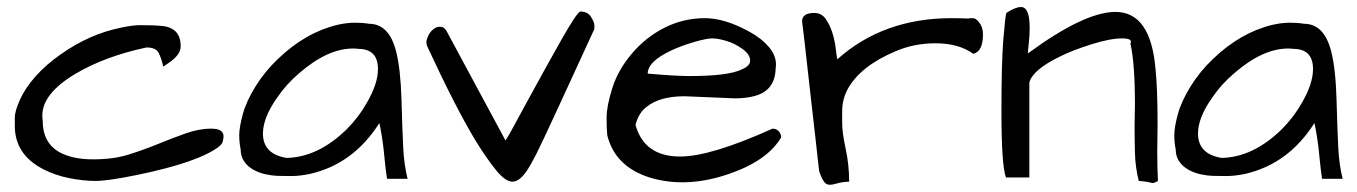

<svg xmlns="http://www.w3.org/2000/svg" viewBox="-20 -507 3802 538"><path d="M606.4 -125Q606.4 -120.1 604 -109.9Q601.6 -99.6 577.6 -85.4Q553.7 -71.3 519 -58.6Q484.4 -45.9 443.4 -35.2Q402.3 -24.4 363.3 -16.6Q282.2 0 248 0Q213.9 0 174.3 -7.8Q134.8 -15.6 100.6 -33.2Q21.5 -74.2 21.5 -154.3Q21.5 -160.2 21.5 -177.7Q21.5 -195.3 36.1 -228Q50.8 -260.7 80.1 -293.5Q109.4 -326.2 148.4 -353.5Q230.5 -412.1 320.3 -429.7Q351.6 -436.5 372.6 -436.5Q393.6 -436.5 407.2 -436Q420.9 -435.5 435.5 -434.1Q450.2 -432.6 460.9 -426.8Q486.3 -414.1 486.3 -377Q486.3 -353.5 453.1 -331.1Q444.3 -325.2 437.5 -320.3Q432.6 -342.8 424.8 -358.4Q417 -374 390.6 -374Q275.4 -349.6 192.4 -300.8Q98.6 -245.1 98.6 -183.6Q98.6 -176.8 99.6 -168.9Q99.6 -106.4 147.5 -80.1Q183.6 -60.5 240.7 -60.5Q297.9 -60.5 339.8 -73.7Q381.8 -86.9 421.4 -103Q460.9 -119.1 499 -132.8Q537.1 -146.5 571.8 -146.5Q606.4 -146.5 606.4 -125Z M1043 -162.1Q969.7 -46.9 847.7 -19.5Q819.3 -13.7 796.4 -13.7Q773.4 -13.7 758.3 -14.2Q743.2 -14.6 724.6 -18.6Q706.1 -22.5 690.4 -31.2Q654.3 -51.8 654.3 -88.9Q650.4 -106.4 650.4 -128.4Q650.4 -150.4 660.2 -186.5Q669.9 -222.7 695.8 -264.6Q721.7 -306.6 758.8 -341.8Q835.9 -416 925.8 -437.5Q952.1 -443.4 974.1 -443.4Q996.1 -443.4 1013.7 -440.4Q1070.3 -440.4 1089.8 -363.3Q1102.5 -314.5 1105 -227.1Q1107.4 -139.6 1109.9 -92.3Q1112.3 -44.9 1122.1 -5.9H1064.5Q1060.5 -32.2 1058.6 -52.7Q1056.6 -73.2 1054.7 -90.8Q1049.8 -131.8 1043 -162.1ZM1039.1 -313.5Q1039.1 -370.1 983.4 -370.1Q976.6 -371.1 969.7 -371.1Q898.4 -371.1 819.3 -302.7Q782.2 -271.5 755.9 -232.4Q716.8 -176.8 716.8 -132.8Q716.8 -75.2 783.2 -64.5Q871.1 -66.4 951.2 -144.5Q985.4 -178.7 1007.8 -218.8Q1039.1 -272.5 1039.1 -313.5Z M1176.8 -377.9Q1174.8 -382.8 1174.8 -389.2Q1174.8 -395.5 1179.7 -406.2Q1184.6 -417 1193.8 -424.8Q1203.1 -432.6 1214.4 -432.1Q1225.6 -431.6 1232.4 -418L1396.5 -113.3Q1404.3 -125 1421.4 -156.7Q1438.5 -188.5 1460.4 -228.5Q1482.4 -268.6 1506.3 -312Q1530.3 -355.5 1550.8 -391.6Q1597.7 -474.6 1606.4 -474.6Q1627 -474.6 1636.2 -459.5Q1645.5 -444.3 1645.5 -436.5Q1645.5 -428.7 1645.5 -425.8Q1590.8 -306.6 1544.4 -206.1Q1498 -105.5 1482.9 -75.7Q1467.8 -45.9 1456.1 -28.3Q1435.5 2 1416 2Q1396.5 2 1371.1 -28.8Q1345.7 -59.6 1313.5 -111.3Q1256.8 -205.1 1176.8 -377.9Z M1885.7 -68.4Q1971.7 -68.4 2144.5 -146.5Q2155.3 -146.5 2162.1 -139.2Q2168.9 -131.8 2168.9 -122.1Q2129.9 -55.7 2019.5 -18.6Q1909.2 18.6 1813.5 -5.9Q1705.1 -34.2 1681.6 -127.9Q1679.7 -146.5 1679.7 -177.7Q1679.7 -209 1695.8 -260.3Q1711.9 -311.5 1751 -357.4Q1790 -403.3 1842.8 -429.7Q1895.5 -456.1 1955.1 -456.1Q2011.7 -456.1 2082 -417Q2115.2 -398.4 2134.8 -375Q2154.3 -351.6 2154.3 -327.1Q2154.3 -320.3 2153.3 -313.5Q2151.4 -253.9 2095.7 -238.3Q2071.3 -231.4 2039.1 -231.4L1898.4 -237.3Q1828.1 -237.3 1791 -207Q1769.5 -190.4 1760.7 -157.2Q1785.2 -68.4 1885.7 -68.4ZM1862.3 -366.2Q1794.9 -335 1794.9 -300.8Q1873 -293.9 1912.1 -293.9Q2020.5 -293.9 2058.6 -312.5Q2082 -322.3 2082 -336.9Q2082 -354.5 2060.1 -370.1Q2038.1 -385.7 2014.6 -392.6Q1991.2 -399.4 1975.6 -399.4Q1960 -399.4 1924.8 -389.2Q1889.6 -378.9 1862.3 -366.2Z M2707 -356.4Q2666 -385.7 2601.6 -385.7Q2541 -385.7 2489.3 -363.3Q2391.6 -322.3 2355.5 -257.8Q2339.8 -228.5 2339.8 -195.3Q2339.8 -189.5 2339.8 -162.6Q2339.8 -135.7 2349.6 -90.3Q2359.4 -44.9 2359.4 2Q2338.9 2.9 2326.2 6.8Q2313.5 10.7 2304.7 10.7Q2295.9 10.7 2289.6 2.9Q2283.2 -4.9 2275.4 -27.3Q2274.4 -33.2 2271.5 -60.5Q2268.6 -87.9 2264.2 -127Q2259.8 -166 2254.4 -212.4Q2249 -258.8 2244.1 -303.7Q2233.4 -401.4 2227.5 -447.3Q2227.5 -470.7 2261.7 -470.7Q2282.2 -470.7 2293.9 -453.6Q2305.7 -436.5 2312.5 -414.6Q2319.3 -392.6 2321.8 -371.1Q2324.2 -349.6 2326.2 -340.8Q2455.1 -456.1 2646.5 -456.1Q2668 -456.1 2691.4 -455.1Q2697.3 -456.1 2706.1 -456.1Q2714.8 -456.1 2723.6 -444.3Q2734.4 -430.7 2734.4 -411.1Q2734.4 -362.3 2707 -356.4Z M3160.2 -213.9Q3160.2 -330.1 3147.5 -384.8Q3155.3 -399.4 3124 -399.4Q3090.8 -399.4 3038.1 -382.8Q2985.4 -366.2 2952.1 -349.6Q2873 -311.5 2864.3 -275.4V-9.8H2798.8Q2786.1 -43 2786.1 -196.3Q2786.1 -333 2791.5 -397.5Q2796.9 -461.9 2799.8 -470.7Q2825.2 -487.3 2840.8 -487.3Q2865.2 -487.3 2865.2 -429.7Q2865.2 -407.2 2862.8 -386.2Q2860.4 -365.2 2860.4 -357.4Q3018.6 -473.6 3105.5 -473.6Q3204.1 -473.6 3217.8 -314.5Q3223.6 -258.8 3223.6 -160.2L3222.7 -83Q3222.7 -40 3224.6 0Q3214.8 5.9 3209 5.9Q3206.1 4.9 3196.3 2.9Q3186.5 1 3170.9 0Q3161.1 -39.1 3160.2 -79.6Q3159.2 -120.1 3159.2 -154.3Z M3663.1 -162.1Q3589.8 -46.9 3467.8 -19.5Q3439.5 -13.7 3416.5 -13.7Q3393.6 -13.7 3378.4 -14.2Q3363.3 -14.6 3344.7 -18.6Q3326.2 -22.5 3310.5 -31.2Q3274.4 -51.8 3274.4 -88.9Q3270.5 -106.4 3270.5 -128.4Q3270.5 -150.4 3280.3 -186.5Q3290 -222.7 3315.9 -264.6Q3341.8 -306.6 3378.9 -341.8Q3456.1 -416 3545.9 -437.5Q3572.3 -443.4 3594.2 -443.4Q3616.2 -443.4 3633.8 -440.4Q3690.4 -440.4 3710 -363.3Q3722.7 -314.5 3725.1 -227.1Q3727.5 -139.6 3730 -92.3Q3732.4 -44.9 3742.2 -5.9H3684.6Q3680.7 -32.2 3678.7 -52.7Q3676.8 -73.2 3674.8 -90.8Q3669.9 -131.8 3663.1 -162.1ZM3659.2 -313.5Q3659.2 -370.1 3603.5 -370.1Q3596.7 -371.1 3589.8 -371.1Q3518.6 -371.1 3439.5 -302.7Q3402.3 -271.5 3376 -232.4Q3336.9 -176.8 3336.9 -132.8Q3336.9 -75.2 3403.3 -64.5Q3491.2 -66.4 3571.3 -144.5Q3605.5 -178.7 3627.9 -218.8Q3659.2 -272.5 3659.2 -313.5Z"/></svg>

Font: Architects Daughter
Style: Regular
Weight: 400
Designer: Kimberly Geswein
Foundry: Kimberly Geswein
Version: Version 1.003 2010